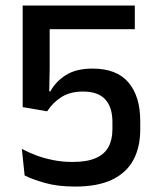

<svg xmlns="http://www.w3.org/2000/svg" viewBox="-20 -659 566 690"><path d="M250 11.5Q187 11.5 140.8 -1.8Q94.5 -15 68.5 -28.5L58.5 -124Q80.5 -112 108.8 -101.2Q137 -90.5 170.2 -83.8Q203.5 -77 241 -77Q292.5 -77 324 -90.8Q355.5 -104.5 369.8 -130.8Q384 -157 384 -194V-221.5Q384 -273 358.5 -301.5Q333 -330 278 -330Q233 -330 201.8 -310.8Q170.5 -291.5 149.5 -259L61.5 -274V-639H464.5V-554H158.5V-414.5L157 -330.5H161Q180 -366 216.8 -389.2Q253.5 -412.5 313 -412.5Q399.5 -412.5 441.8 -362.5Q484 -312.5 484 -224.5V-193Q484 -130.5 459.5 -84.5Q435 -38.5 383.2 -13.5Q331.5 11.5 250 11.5Z"/></svg>

Font: Anek Telugu Medium
Style: Regular
Weight: 500
Designer: Omkar Bhoir (Telugu), Yesha Goshar (Latin)
Foundry: Ek Type
Version: Version 1.003